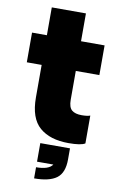

<svg xmlns="http://www.w3.org/2000/svg" viewBox="-99 -734 638 1019"><g transform="rotate(10 220.0 -225.0)"><path d="M307 14Q207 14 151 -34.5Q95 -83 95 -195V-370H15V-530H95V-680H279V-530H406V-370H279V-215Q279 -174 297 -159Q315 -144 350 -144Q380 -144 396 -150V0Q374 14 307 14ZM160 230V170Q228 170 248 140H160V40H320V100Q320 172 281 201Q242 230 160 230Z"/></g></svg>

Font: Tanohe Sans ExtraBold
Style: Regular
Weight: 800
Designer: Village Type and Design LLC & Cristiano Sobral
Foundry: Cooper Hewitt Smithsonian Design Museum
Version: Version 1.00;September 29, 2021;FontCreator 13.0.0.2655 64-b